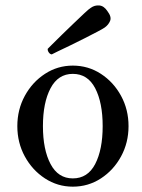

<svg xmlns="http://www.w3.org/2000/svg" viewBox="-20 -688 531 720"><path d="M253 12Q196 12 148.5 -19Q101 -50 73 -101.5Q45 -153 45 -215Q45 -277 73 -328.5Q101 -380 148.5 -411Q196 -442 253 -442Q311 -442 358.5 -411Q406 -380 434 -328.5Q462 -277 462 -215Q462 -153 434 -101.5Q406 -50 358.5 -19Q311 12 253 12ZM253 -19Q309 -19 337 -73Q365 -127 365 -215Q365 -303 337 -357Q309 -411 253 -411Q198 -411 169.5 -357Q141 -303 141 -215Q141 -127 169.5 -73Q198 -19 253 -19ZM174 -484Q167 -485 162.5 -492Q158 -499 159 -505Q162 -508 177 -523Q192 -538 213.5 -559Q235 -580 257 -601Q279 -622 296.5 -638.5Q314 -655 321 -659Q335 -669 352.5 -667.5Q370 -666 383 -646Q399 -625 393 -610Q387 -595 373 -585Q366 -580 345 -569Q324 -558 296.5 -544Q269 -530 242 -517Q215 -504 196 -495Q177 -486 174 -484Z"/></svg>

Font: Zen Old Mincho
Style: Regular
Weight: 400
Designer: Yoshimichi Ohira
Foundry: Positype
Version: Version 1.001